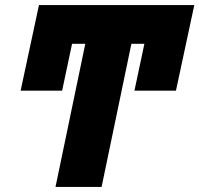

<svg xmlns="http://www.w3.org/2000/svg" viewBox="-20 -734 783 754"><path d="M61 -378H224L263 -562H315L198 0H379L496 -562H547L508 -378H671L743 -714H133Z"/></svg>

Font: Noto Sans UI SemiCondensed Black
Style: Italic
Weight: 900
Width: 4
Italic angle: -372°
Designer: Monotype Design Team
Foundry: Monotype Imaging Inc.
Version: Version 1.901